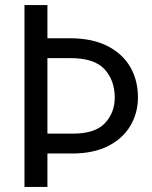

<svg xmlns="http://www.w3.org/2000/svg" viewBox="-20 -728 596 753"><path d="M267 -204Q353 -204 391.5 -245Q430 -286 430 -345Q430 -413 390 -456.5Q350 -500 257 -500H166V-204ZM166 5H76V-708H166V-578H253Q342 -578 401.5 -547.5Q461 -517 491 -465Q521 -413 521 -346Q521 -285 491.5 -235Q462 -185 404.5 -155.5Q347 -126 263 -126H166Z"/></svg>

Font: LXGW 975 Gothic SC
Style: Regular
Weight: 400
Version: Version 2.01;February 25, 2021